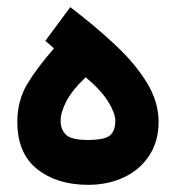

<svg xmlns="http://www.w3.org/2000/svg" viewBox="-20 -517 490 535"><path d="M175.8 -497.1Q247.1 -442.9 302.7 -390.4Q358.4 -337.9 390.1 -285.2Q421.9 -232.4 421.9 -177.7Q421.9 -124 396.5 -84.5Q371.1 -44.9 326.4 -23.4Q281.7 -2 225.1 -2Q138.7 -2 83.5 -45.9Q28.3 -89.8 28.3 -177.7Q28.3 -235.8 54.9 -281Q81.5 -326.2 130.4 -382.3L106.4 -403.3ZM218.8 -301.8Q181.2 -266.1 165 -235.1Q148.9 -204.1 148.9 -180.2Q148.9 -155.8 164.1 -141.4Q179.2 -127 224.6 -127Q271.5 -127 286.4 -139.6Q301.3 -152.3 301.3 -180.7Q301.3 -201.2 282 -232.9Q262.7 -264.6 218.8 -301.8Z"/></svg>

Font: Vazir UI
Style: Bold-UI
Weight: 700
Designer: Saber Rastikerdar
Foundry: Saber Rastikerdar
Version: Version 30.1.0